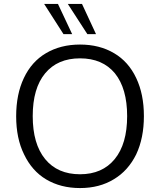

<svg xmlns="http://www.w3.org/2000/svg" viewBox="-20 -946 812 974"><path d="M386 8Q288 8 214 -36Q142 -79 102 -163Q62 -244 62 -356Q62 -468 101 -550Q140 -633 213 -676Q287 -720 386 -720Q485 -720 559 -676Q632 -633 671 -550Q710 -468 710 -357Q710 -246 671 -163Q630 -80 558 -37Q485 8 386 8ZM386 -62Q499 -62 562 -139Q625 -216 625 -357Q625 -497 563 -574Q500 -650 386 -650Q272 -650 209 -574Q146 -498 146 -357Q146 -216 209 -139Q272 -62 386 -62ZM302 -773 204 -926H274L346 -773ZM423 -773 324 -926H396L467 -773Z"/></svg>

Font: PRinguin Sans
Style: Regular
Weight: 400
Designer: Vernon Adams
Foundry: Vernon Adams
Version: ""